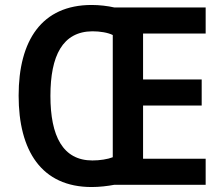

<svg xmlns="http://www.w3.org/2000/svg" viewBox="-20 -744 903 773"><path d="M349 -724C148 -724 55 -581 55 -359C55 -137 147 9 349 9C380 9 414 5 440 0H808V-105H556V-319H792V-424H556V-609H808V-714H440C414 -720 380 -724 349 -724ZM352 -618C382 -618 414 -613 434 -603V-111C414 -103 382 -98 352 -98C233 -98 183 -196 183 -358C183 -520 232 -617 352 -618Z"/></svg>

Font: Noto Sans Gurmukhi SemiCondensed SemiBold
Style: Regular
Weight: 600
Width: 4
Designer: Jelle Bosma - Monotype Design Team
Foundry: Monotype Imaging Inc.
Version: Version 2.004